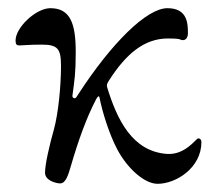

<svg xmlns="http://www.w3.org/2000/svg" viewBox="-20 -434 512 469"><path d="M365 15C410 15 472 -24 472 -87C472 -91 470 -96 464 -96C459 -96 433 -55 388 -58C303 -64 266 -142 242 -220C240 -226 241 -229 246 -237C288 -303 333 -340 390 -340C428 -340 417 -336 427 -336C435 -336 439 -344 439 -352C439 -375 439 -414 389 -414C338 -414 252 -328 172 -205C165 -194 165 -194 162 -194C159 -194 156 -197 157 -201C162 -238 165 -255 165 -307C165 -376 152 -414 103 -414C68 -414 18 -367 18 -335C18 -325 21 -323 28 -323C35 -323 51 -325 82 -325C121 -325 129 -315 129 -273C129 -221 122 -156 112 -119C101 -80 90 -33 90 -12C90 7 117 14 127 14C141 14 147 -8 153 -28C171 -90 191 -146 215 -192C219 -199 222 -201 223 -196C230 -160 247 -106 266 -70C290 -24 332 15 365 15Z"/></svg>

Font: Garamond-Math
Style: Regular
Weight: 400
Version: Version 2019-08-16